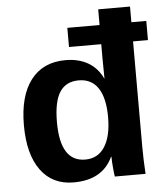

<svg xmlns="http://www.w3.org/2000/svg" viewBox="-52 -772 716 828"><g transform="rotate(-5 305.5 -358.0)"><path d="M403.8 -656.7V-724.6H541.5V-656.7H606V-573.7H541.5V-115.2Q541.5 -66.4 545.4 0H412.6Q410.6 -7.3 408 -36.9Q405.3 -66.4 405.3 -85.9H403.3Q358.9 9.8 233.9 9.8Q142.1 9.8 91.6 -59.3Q41 -128.4 41 -254.4Q41 -381.3 93.8 -450Q146.5 -518.6 244.1 -518.6Q300.3 -518.6 341.1 -495.1Q381.8 -471.7 403.8 -425.3H404.8L403.8 -512.2V-573.7H264.2V-656.7ZM405.8 -258.3Q405.8 -339.8 377.4 -383.3Q349.1 -426.8 293 -426.8Q237.8 -426.8 210.9 -385.3Q184.1 -343.8 184.1 -254.9Q184.1 -84 292 -84Q347.2 -84 376.5 -129.6Q405.8 -175.3 405.8 -258.3Z"/></g></svg>

Font: Liberation Sans
Style: Bold
Weight: 700
Designer: Steve Matteson
Foundry: Ascender Corporation
Version: Version 2.1.5